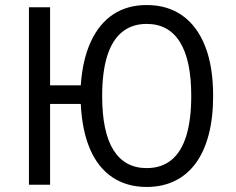

<svg xmlns="http://www.w3.org/2000/svg" viewBox="-20 -734 939 763"><path d="M563 9Q485 9 427.5 -29Q370 -67 338 -141Q306 -215 301 -321H179V0H95V-705H179V-395H301Q308 -497 341 -568.5Q374 -640 430 -677Q486 -714 563 -714Q646 -714 705 -672Q764 -630 795.5 -549.5Q827 -469 827 -353Q827 -267 809.5 -199.5Q792 -132 758 -85.5Q724 -39 674.5 -15Q625 9 563 9ZM563 -66Q622 -66 661.5 -98.5Q701 -131 720.5 -195Q740 -259 740 -353Q740 -495 695 -567Q650 -639 563 -639Q505 -639 465.5 -607Q426 -575 406 -511.5Q386 -448 386 -352Q386 -209 431 -137.5Q476 -66 563 -66Z"/></svg>

Font: Nunito Sans 7pt Condensed
Style: Regular
Weight: 400
Width: 3
Designer: Vernon Adams
Foundry: Vernon Adams
Version: Version 3.101;gftools[0.9.27]